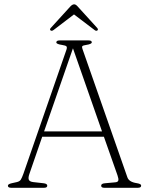

<svg xmlns="http://www.w3.org/2000/svg" viewBox="-20 -892 706 912"><path d="M204.5 -10Q204.5 0 189 0H33.5Q17.5 0 17.5 -10Q17.5 -17.5 35 -21.5L59.5 -27Q73 -30 78.5 -38.2Q84 -46.5 91.5 -67.5L295.5 -655.5Q299.5 -667.5 295.5 -671.8Q291.5 -676 275 -678.5Q247.5 -682.5 247.5 -690.5Q247.5 -700 263.5 -700H400.5Q416 -700 416 -691Q416 -682.5 389 -678.5Q375 -676.5 371.5 -673Q368 -669.5 371.5 -660L585 -50Q592.5 -27.5 629.5 -22Q641.5 -20 646 -17.2Q650.5 -14.5 650.5 -10Q650.5 0 634.5 0H476Q460.5 0 460.5 -10Q460.5 -20 478 -21.5L527.5 -26Q540 -27 542 -34.8Q544 -42.5 538 -59.5L473.5 -242.5H180.5L120.5 -68.5Q113 -48 116.8 -38.5Q120.5 -29 138.5 -27L187.5 -21.5Q204.5 -19.5 204.5 -10ZM189.5 -268H464.5L326.5 -662.5ZM442 -747Q437 -743.5 429 -749.5L331.5 -823.5L234.5 -749.5Q226 -743.5 221 -747Q214 -751.5 221.5 -759.5L312.5 -859.5Q323 -871.5 332.5 -871.5Q340.5 -871.5 350.5 -859.5L441.5 -759.5Q448.5 -751.5 442 -747Z"/></svg>

Font: Fraunces 9pt S050 Thin
Style: Regular
Weight: 100
Version: Version 1.000; ttfautohint (v1.8.3)